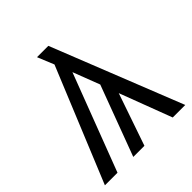

<svg xmlns="http://www.w3.org/2000/svg" viewBox="-187 -821 953 953"><g transform="rotate(-45 290.0 -344.0)"><path d="M571.8 0H483.9L379.9 -274.9L285.2 0H207L345.2 -370.1L291 -511.2L96.2 0H7.8L254.9 -601.1L219.2 -688H298.8Z"/></g></svg>

Font: Fira Sans Book
Style: Regular
Weight: 350
Designer: Carrois Corporate & Edenspiekermann AG
Foundry: Carrois Corporate GbR & Edenspiekermann AG
Version: Version 4.203;PS 004.203;hotconv 1.0.88;makeotf.lib2.5.64775